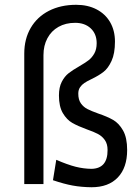

<svg xmlns="http://www.w3.org/2000/svg" viewBox="-20 -768 584 800"><path d="M389.6 -294.9Q427.2 -282.2 451.4 -268.3Q475.6 -254.4 492.7 -224.4Q509.8 -194.3 509.8 -143.1Q509.8 -69.3 470.9 -28.6Q432.1 12.2 361.3 12.2Q318.8 11.7 282.7 5.1Q246.6 -1.5 200.7 -17.1L214.4 -102.1Q262.2 -81.5 295.2 -73.2Q328.1 -64.9 361.3 -64.5Q428.7 -65.9 428.2 -143.1Q428.2 -168.5 416.7 -184.6Q405.3 -200.7 388.2 -209.7Q371.1 -218.8 341.8 -229Q304.2 -242.7 281.2 -255.9Q258.3 -269 241.9 -296.6Q225.6 -324.2 225.6 -370.1Q225.6 -404.3 237.3 -427Q249 -449.7 265.9 -462.9Q282.7 -476.1 310.1 -491.7Q334.5 -505.9 348.9 -516.8Q363.3 -527.8 373 -545.2Q382.8 -562.5 382.8 -587.9Q382.8 -626.5 358.2 -649.7Q333.5 -672.9 293 -672.9Q253.4 -672.9 223.6 -656Q193.8 -639.2 177.5 -608.6Q161.1 -578.1 161.1 -538.1V-1H81.1V-544.9Q81.1 -605.5 107.9 -651.6Q134.8 -697.8 183.8 -722.9Q232.9 -748 297.4 -748Q345.7 -748 382.3 -729Q418.9 -710 439 -675.3Q459 -640.6 459 -594.7Q459 -544.9 444.8 -514.2Q430.7 -483.4 411.1 -468.3Q391.6 -453.1 361.3 -438.5Q341.8 -429.2 331.3 -422.1Q320.8 -415 313.5 -404.3Q306.2 -393.6 306.2 -377.9Q306.2 -352.5 317.1 -337.2Q328.1 -321.8 344.5 -313.5Q360.8 -305.2 389.6 -294.9Z"/></svg>

Font: Selawik
Style: Regular
Weight: 400
Designer: Aaron Bell
Foundry: Microsoft Corporation
Version: Version 1.01